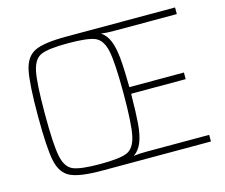

<svg xmlns="http://www.w3.org/2000/svg" viewBox="-98 -820 1117 952"><g transform="rotate(-15 460.5 -344.0)"><path d="M77 -344Q77 -508 91 -575Q105 -642 152 -665Q199 -688 314 -688H873V-654H552Q511 -654 485 -658Q513 -639 527 -603.5Q541 -568 546 -512.5Q551 -457 552 -365H832V-331H552Q551 -234 546.5 -178Q542 -122 527.5 -85.5Q513 -49 485 -30Q511 -34 552 -34H873V0H314Q199 0 152 -23Q105 -46 91 -113Q77 -180 77 -344ZM516 -344Q516 -502 503 -562Q490 -622 452.5 -638Q415 -654 314 -654Q214 -654 176 -638Q138 -622 125.5 -562Q113 -502 113 -344Q113 -186 125.5 -126Q138 -66 176 -50Q214 -34 314 -34Q415 -34 452.5 -50Q490 -66 503 -126Q516 -186 516 -344Z"/></g></svg>

Font: Saira Semi Condensed Thin
Style: Regular
Weight: 100
Width: 4
Designer: Hector Gatti with collaboration of the Omnibus-Type team
Foundry: Omnibus-Type
Version: Version 1.001; ttfautohint (v1.8)